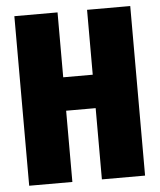

<svg xmlns="http://www.w3.org/2000/svg" viewBox="-51 -739 652 784"><g transform="rotate(-5 275.0 -347.5)"><path d="M335 -292H214V0H37V-695H214V-429H335V-695H512V0H335Z"/></g></svg>

Font: Fira Sans Compressed ExtraBold
Style: Regular
Weight: 800
Width: 1
Designer: bBox Type GmbH & Carrois Corporate GbR & Edenspiekermann AG
Foundry: bBox Type GmbH & Carrois Corporate GbR & Edenspiekermann AG
Version: Version 4.301